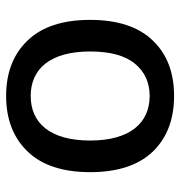

<svg xmlns="http://www.w3.org/2000/svg" viewBox="-2 -556 564 599"><g transform="rotate(90 279.5 -257.0)"><path d="M279.8 -518.6C207 -518.6 149.4 -496.6 106.9 -452.1C64 -407.7 42.5 -342.3 42.5 -256.8C42.5 -171.4 64 -106 106.9 -61.5C149.4 -17.1 207 5.4 279.8 5.4C352.5 5.4 410.2 -17.1 453.1 -61.5C496.1 -106 517.6 -171.4 517.6 -256.8C517.6 -342.3 496.1 -407.7 453.6 -452.1C410.6 -496.6 352.5 -518.6 279.8 -518.6ZM279.8 -442.4C363.8 -442.4 418.9 -381.3 418.9 -256.8C418.9 -131.8 364.3 -71.3 279.8 -71.3C195.8 -71.3 141.1 -131.8 141.1 -256.8C141.1 -318.8 153.8 -365.7 179.2 -396.5C204.6 -427.2 238.3 -442.4 279.8 -442.4Z"/></g></svg>

Font: Estedad Medium
Style: Regular
Weight: 500
Designer: Amin Abedi
Version: Version 7.3